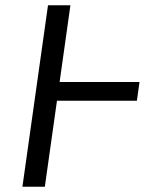

<svg xmlns="http://www.w3.org/2000/svg" viewBox="-20 -708 555 728"><path d="M499 -326H196L150 0H65L162 -688H247L206 -397H509Z"/></svg>

Font: FiraGO Book
Style: Italic
Weight: 350
Italic angle: -8°
Designer: bBox Type GmbH
Foundry: bBox Type GmbH
Version: Version 1.001